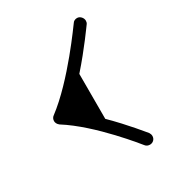

<svg xmlns="http://www.w3.org/2000/svg" viewBox="-144 -752 693 755"><g transform="rotate(-30 202.5 -374.5)"><path d="M339 -622C342 -626 343 -631 343 -636C343 -648 332 -662 318 -662C309 -662 301 -658 297 -651C295 -649 166 -465 47 -376C41 -372 37 -364 37 -356C37 -349 40 -341 49 -334C170 -258 296 -98 297 -97C302 -90 310 -87 318 -87C331 -87 343 -97 343 -112C343 -118 341 -123 338 -128C334 -132 284 -196 216 -263V-467C284 -544 335 -617 339 -622Z"/></g></svg>

Font: Ribeye
Style: Regular
Weight: 400
Designer: Astigmatic (AOETI)
Foundry: Astigmatic (AOETI)
Version: Version 1.000